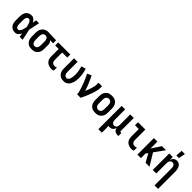

<svg xmlns="http://www.w3.org/2000/svg" viewBox="360 -2411 4279 4279"><g transform="rotate(45 2500.0 -271.0)"><path d="M219 8Q194 8 168.5 2Q143 -4 121.5 -18.5Q100 -33 84 -54Q68 -75 59 -99Q50 -123 46.5 -148.5Q43 -174 43 -200V-320Q43 -346 46.5 -371.5Q50 -397 59 -421Q68 -445 84 -466Q100 -487 121.5 -501.5Q143 -516 168.5 -522Q194 -528 219 -528Q241 -528 261.5 -520Q282 -512 298 -498Q314 -484 326 -466Q338 -448 348 -429Q351 -452 354.5 -474.5Q358 -497 362 -520H455Q441 -456 428.5 -391.5Q416 -327 401 -263Q417 -198 430 -132Q443 -66 457 0H364Q360 -24 356 -48Q352 -72 349 -95Q339 -76 327.5 -57Q316 -38 299.5 -23.5Q283 -9 262 -0.5Q241 8 219 8ZM219 -88Q238 -88 252.5 -99.5Q267 -111 276.5 -126.5Q286 -142 292.5 -159Q299 -176 304 -193.5Q309 -211 313 -228.5Q317 -246 321 -263Q317 -281 313 -298Q309 -315 303.5 -331.5Q298 -348 292 -364.5Q286 -381 276.5 -396Q267 -411 252 -421.5Q237 -432 219 -432Q207 -432 196 -426.5Q185 -421 177.5 -411.5Q170 -402 165.5 -391Q161 -380 158.5 -368Q156 -356 155 -344Q154 -332 154 -320V-200Q154 -188 155 -176Q156 -164 158.5 -152Q161 -140 165.5 -129Q170 -118 177.5 -108.5Q185 -99 196 -93.5Q207 -88 219 -88Z M746 8Q719 8 692 3Q665 -2 641.5 -15.5Q618 -29 600 -49.5Q582 -70 570.5 -94.5Q559 -119 555 -146Q551 -173 551 -200V-320Q551 -346 555 -372Q559 -398 569.5 -421.5Q580 -445 596.5 -465.5Q613 -486 635.5 -499.5Q658 -513 683 -520.5Q708 -528 734 -528H750L993 -520V-424L897 -427Q908 -417 917 -404.5Q926 -392 931.5 -378.5Q937 -365 939 -350Q941 -335 941 -320V-200Q941 -173 937 -146Q933 -119 921.5 -94.5Q910 -70 892 -49.5Q874 -29 850.5 -15.5Q827 -2 800 3Q773 8 746 8ZM746 -88Q766 -88 784 -97.5Q802 -107 812 -124Q822 -141 826 -160.5Q830 -180 830 -200V-320Q830 -339 827 -357.5Q824 -376 815 -392.5Q806 -409 790.5 -420Q775 -431 756 -432H744Q725 -432 707.5 -421.5Q690 -411 680 -394.5Q670 -378 666 -358.5Q662 -339 662 -320V-200Q662 -180 666 -160.5Q670 -141 680 -124Q690 -107 708 -97.5Q726 -88 746 -88Z M1378 8Q1351 8 1324 3.5Q1297 -1 1272 -12Q1247 -23 1226.5 -41.5Q1206 -60 1193 -84Q1180 -108 1175 -135Q1170 -162 1170 -189V-424H1059V-520H1441V-424H1281V-189Q1281 -169 1286.5 -149.5Q1292 -130 1305.5 -115.5Q1319 -101 1338.5 -94.5Q1358 -88 1378 -88Q1393 -88 1407 -92Q1421 -96 1434 -104V-8Q1421 0 1407 4Q1393 8 1378 8Z M1754 8Q1727 8 1700 3Q1673 -2 1649.5 -15.5Q1626 -29 1608 -49.5Q1590 -70 1578.5 -94.5Q1567 -119 1563 -146Q1559 -173 1559 -200V-520H1670V-200Q1670 -180 1674 -160.5Q1678 -141 1688 -124Q1698 -107 1716 -97.5Q1734 -88 1754 -88Q1768 -88 1781 -96Q1794 -104 1802 -115.5Q1810 -127 1815.5 -140.5Q1821 -154 1824.5 -168Q1828 -182 1830.5 -196Q1833 -210 1834.5 -224.5Q1836 -239 1837 -253.5Q1838 -268 1838 -282Q1838 -340 1828 -397Q1818 -454 1802 -510L1908 -538Q1927 -476 1938 -412Q1949 -348 1949 -283Q1949 -250 1945.5 -217.5Q1942 -185 1933.5 -153.5Q1925 -122 1910 -92Q1895 -62 1872 -39Q1849 -16 1818 -4Q1787 8 1754 8Z M2175 0Q2175 -32 2167 -63.5Q2159 -95 2150 -126Q2141 -157 2131 -187Q2121 -217 2109.5 -247.5Q2098 -278 2086 -307.5Q2074 -337 2061.5 -366.5Q2049 -396 2035 -425Q2021 -454 2006 -482L2104 -528Q2126 -487 2146 -444Q2166 -401 2184 -357.5Q2202 -314 2218.5 -270Q2235 -226 2249 -181Q2263 -215 2276.5 -250Q2290 -285 2301.5 -321Q2313 -357 2321.5 -393.5Q2330 -430 2330 -468V-520H2441V-468Q2441 -427 2432 -386.5Q2423 -346 2410.5 -306.5Q2398 -267 2383.5 -228Q2369 -189 2353.5 -151Q2338 -113 2321 -75Q2304 -37 2286 0Z M2750 8Q2723 8 2695.5 3Q2668 -2 2644 -15Q2620 -28 2601.5 -48.5Q2583 -69 2571.5 -93.5Q2560 -118 2555.5 -145.5Q2551 -173 2551 -200V-320Q2551 -347 2555.5 -374.5Q2560 -402 2571.5 -426.5Q2583 -451 2601.5 -471.5Q2620 -492 2644 -505Q2668 -518 2695.5 -523Q2723 -528 2750 -528Q2777 -528 2804.5 -523Q2832 -518 2856 -505Q2880 -492 2898.5 -471.5Q2917 -451 2928.5 -426.5Q2940 -402 2944.5 -374.5Q2949 -347 2949 -320V-200Q2949 -173 2944.5 -145.5Q2940 -118 2928.5 -93.5Q2917 -69 2898.5 -48.5Q2880 -28 2856 -15Q2832 -2 2804.5 3Q2777 8 2750 8ZM2750 -88Q2770 -88 2788.5 -97Q2807 -106 2818.5 -123Q2830 -140 2834 -160Q2838 -180 2838 -200V-320Q2838 -340 2834 -360Q2830 -380 2818.5 -397Q2807 -414 2788.5 -423Q2770 -432 2750 -432Q2730 -432 2711.5 -423Q2693 -414 2681.5 -397Q2670 -380 2666 -360Q2662 -340 2662 -320V-200Q2662 -180 2666 -160Q2670 -140 2681.5 -123Q2693 -106 2711.5 -97Q2730 -88 2750 -88Z M3059 215V-520H3170V-200Q3170 -187 3171.5 -174Q3173 -161 3176.5 -148.5Q3180 -136 3186.5 -125Q3193 -114 3202.5 -105Q3212 -96 3224.5 -92Q3237 -88 3250 -88Q3269 -88 3285.5 -97.5Q3302 -107 3312 -122.5Q3322 -138 3325.5 -156.5Q3329 -175 3329 -194V-520H3441V-109Q3441 -104 3442 -100Q3443 -96 3446 -93Q3449 -90 3453 -89Q3457 -88 3462 -88H3482V8H3462Q3439 8 3416 3Q3393 -2 3374 -15Q3355 -28 3343.5 -48.5Q3332 -69 3330 -92Q3323 -71 3311.5 -52Q3300 -33 3283 -19Q3266 -5 3245 1.5Q3224 8 3202 8Q3193 8 3183.5 7Q3174 6 3164 3Q3168 29 3169 55Q3170 81 3170 107V215Z M3903 8Q3876 8 3848.5 3.5Q3821 -1 3796.5 -12Q3772 -23 3751.5 -41.5Q3731 -60 3718 -84Q3705 -108 3699.5 -135Q3694 -162 3694 -189V-424H3575V-520H3806V-189Q3806 -169 3811.5 -149.5Q3817 -130 3830.5 -115.5Q3844 -101 3863.5 -94.5Q3883 -88 3903 -88Q3917 -88 3931.5 -92Q3946 -96 3958 -104V-8Q3946 0 3931.5 4Q3917 8 3903 8Z M4075 0V-520H4186V-303L4329 -520H4457L4285 -282L4457 0H4333L4224 -196L4186 -144V0Z M4830 215V-320Q4830 -333 4828.5 -346Q4827 -359 4823.5 -371.5Q4820 -384 4813.5 -395Q4807 -406 4797.5 -415Q4788 -424 4775.5 -428Q4763 -432 4750 -432Q4737 -432 4724.5 -428Q4712 -424 4702.5 -415Q4693 -406 4686.5 -395Q4680 -384 4676.5 -371.5Q4673 -359 4671.5 -346Q4670 -333 4670 -320V0H4559V-520H4670V-430Q4678 -450 4689.5 -469Q4701 -488 4717.5 -501.5Q4734 -515 4755 -521.5Q4776 -528 4798 -528Q4822 -528 4844.5 -520Q4867 -512 4884.5 -495.5Q4902 -479 4913 -458Q4924 -437 4930.5 -414Q4937 -391 4939 -367.5Q4941 -344 4941 -320V215ZM4702 -600 4714 -757H4815L4784 -600Z"/></g></svg>

Font: Iosevka
Style: Bold
Weight: 700
Monospace: yes
Designer: Belleve Invis
Foundry: Belleve Invis
Version: Version 32.5.0; ttfautohint (v1.8.4)